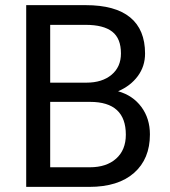

<svg xmlns="http://www.w3.org/2000/svg" viewBox="-20 -731 663 751"><path d="M82.5 0V-710.9H314.9Q430.7 -710.9 489 -663.1Q547.4 -615.2 547.4 -521.5Q547.4 -471.7 519 -433.3Q490.7 -395 441.9 -374Q499.5 -357.9 533 -312.7Q566.4 -267.6 566.4 -205.1Q566.4 -109.4 504.4 -54.7Q442.4 0 329.1 0ZM176.3 -332.5V-76.7H331.1Q396.5 -76.7 434.3 -110.6Q472.2 -144.5 472.2 -204.1Q472.2 -332.5 332.5 -332.5ZM176.3 -407.7H317.9Q379.4 -407.7 416.3 -438.5Q453.1 -469.2 453.1 -522Q453.1 -580.6 418.9 -607.2Q384.8 -633.8 314.9 -633.8H176.3Z"/></svg>

Font: f72954
Style: 9700840
Weight: 400
Designer: Google
Version: Version 2.137; 2017